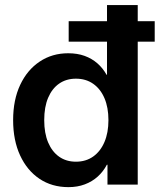

<svg xmlns="http://www.w3.org/2000/svg" viewBox="-20 -748 647 778"><path d="M257.3 10.3Q190.4 10.3 140.1 -23.4Q89.8 -57.1 61.5 -118.2Q33.2 -179.2 33.2 -261.2Q33.2 -343.3 61.8 -404.1Q90.3 -464.8 140.9 -498.5Q191.4 -532.2 256.3 -532.2Q293.5 -532.2 323 -521.5Q352.5 -510.7 374.8 -491.2Q397 -471.7 411.6 -445.3H413.6V-727.5H538.1V0H415.5V-80.6H413.1Q398.4 -52.7 376 -32.5Q353.5 -12.2 323.7 -1Q293.9 10.3 257.3 10.3ZM287.6 -92.8Q328.1 -92.8 357.7 -113.8Q387.2 -134.8 403.3 -172.6Q419.4 -210.4 419.4 -261.2Q419.4 -312.5 403.3 -350.1Q387.2 -387.7 357.7 -408.4Q328.1 -429.2 287.6 -429.2Q248.5 -429.2 219.7 -409.2Q190.9 -389.2 175 -351.8Q159.2 -314.5 159.2 -261.2Q159.2 -208.5 175 -170.9Q190.9 -133.3 219.7 -113Q248.5 -92.8 287.6 -92.8ZM258.3 -579.1V-662.1H606.9V-579.1Z"/></svg>

Font: Inter 28pt SemiBold
Style: Regular
Weight: 600
Designer: Rasmus Andersson
Foundry: rsms
Version: Version 4.001;git-66647c0bb